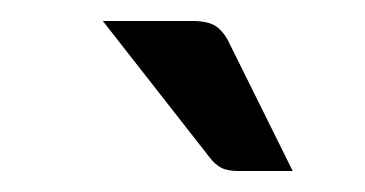

<svg xmlns="http://www.w3.org/2000/svg" viewBox="-20 -745 348 183"><path d="M78 -725H163Q179 -725 186.5 -719.5Q194 -714 199 -703L259 -582H208Q197 -582 191 -585Q185 -588 179 -596Z"/></svg>

Font: Aleo
Style: Italic
Weight: 400
Italic angle: -7°
Designer: Alessio Laiso
Foundry: Alessio Laiso
Version: Version 2.001;gftools[0.9.29]